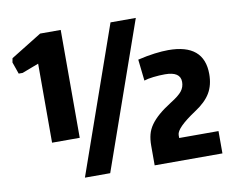

<svg xmlns="http://www.w3.org/2000/svg" viewBox="-80 -851 1173 957"><g transform="rotate(-10 506.0 -373.0)"><path d="M628 -100Q628 -131 634.5 -156Q641 -181 657 -203.5Q673 -226 698.5 -248Q724 -270 762 -294Q804 -320 819.5 -340Q835 -360 835 -386Q835 -438 757 -438Q728 -438 698 -434.5Q668 -431 651 -425L639 -533Q685 -544 724.5 -549Q764 -554 794 -554Q975 -554 975 -401Q975 -345 951 -305Q927 -265 873 -230Q772 -163 772 -128V-113H971V0H628ZM535 -740H663L403 0H275ZM144 -600 60 -568H40L19 -628L23 -649L180 -746H284V-200H144Z"/></g></svg>

Font: Encode Sans Compressed
Style: ExtraBold
Weight: 800
Designer: Pablo Impallari, Andres Torresi
Foundry: Pablo Impallari, Andres Torresi
Version: Version 1.000; ttfautohint (v1.00) -l 8 -r 50 -G 200 -x 14 -